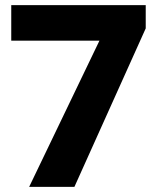

<svg xmlns="http://www.w3.org/2000/svg" viewBox="-20 -731 615 751"><path d="M24 -572H369L94 0H271L550 -620V-711H24Z"/></svg>

Font: Asimov Pro
Style: Ult
Weight: 900
Designer: Google
Version: Version 2.000980; 2014